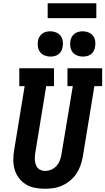

<svg xmlns="http://www.w3.org/2000/svg" viewBox="-20 -1156 650 1184"><path d="M256 8Q225 8 194.5 2Q164 -4 139 -19.5Q114 -35 96 -59Q78 -83 70 -111.5Q62 -140 62 -171.5Q62 -203 68 -234L132 -625H99V-735H313V-625H265L198 -216Q196 -203 195 -190Q194 -177 195.5 -164.5Q197 -152 201 -140.5Q205 -129 213 -120Q221 -111 233 -106.5Q245 -102 258 -102Q277 -102 296 -110Q315 -118 328.5 -133Q342 -148 349 -166.5Q356 -185 359 -204L429 -625H396V-735H610V-625H562L490 -186Q485 -159 475.5 -133Q466 -107 450 -83.5Q434 -60 411.5 -41.5Q389 -23 363 -11.5Q337 0 309.5 4Q282 8 256 8ZM490 -807Q472 -807 455 -814Q438 -821 427.5 -834.5Q417 -848 414 -866.5Q411 -885 414 -904Q416 -917 423 -929Q430 -941 441 -949Q452 -957 465 -960Q478 -963 490 -963Q509 -963 526 -956Q543 -949 553.5 -935.5Q564 -922 567 -903.5Q570 -885 566 -866Q564 -853 557.5 -841Q551 -829 540 -821Q529 -813 516 -810Q503 -807 490 -807ZM290 -807Q272 -807 255 -814Q238 -821 227.5 -834.5Q217 -848 214 -866.5Q211 -885 214 -904Q216 -917 223 -929Q230 -941 241 -949Q252 -957 265 -960Q278 -963 290 -963Q309 -963 326 -956Q343 -949 353.5 -935.5Q364 -922 367 -903.5Q370 -885 366 -866Q364 -853 357.5 -841Q351 -829 340 -821Q329 -813 316 -810Q303 -807 290 -807ZM574 -1044H274V-1136H574Z"/></svg>

Font: Iosevka Curly Slab XBdEx
Style: Italic
Weight: 800
Width: 7
Italic angle: -9°
Monospace: yes
Designer: Belleve Invis
Foundry: Belleve Invis
Version: Version 11.1.0; ttfautohint (v1.8.3)